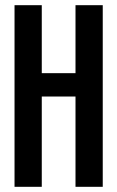

<svg xmlns="http://www.w3.org/2000/svg" viewBox="-20 -720 452 740"><path d="M271 -348H141V0H36V-700H141V-438H271V-700H376V0H271Z"/></svg>

Font: Piscolabis
Style: Regular
Weight: 400
Designer: Ariel Martín Pérez
Foundry: Tunera Type Foundry
Version: Version 1.000